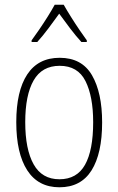

<svg xmlns="http://www.w3.org/2000/svg" viewBox="-20 -784 502 814"><path d="M413 -265Q413 -133 368 -61.5Q323 10 232 10Q142 10 95.5 -62Q49 -134 49 -266Q49 -398 95.5 -468.5Q142 -539 233 -539Q327 -539 370 -465Q413 -391 413 -265ZM87 -266Q87 -151 122.5 -87.5Q158 -24 232 -24Q306 -24 340.5 -85.5Q375 -147 375 -266Q375 -375 342.5 -440Q310 -505 233 -505Q158 -505 122.5 -443Q87 -381 87 -266ZM250 -764Q263 -741 281.5 -711.5Q300 -682 318.5 -655Q337 -628 348 -613V-606H325Q302 -631 277 -664Q252 -697 231 -726Q211 -698 185.5 -664Q160 -630 138 -606H114V-613Q128 -632 146.5 -659Q165 -686 182.5 -714Q200 -742 212 -764Z"/></svg>

Font: Noto Sans Telugu Condensed ExtraLight
Style: Regular
Weight: 200
Width: 3
Designer: Jelle Bosma - Monotype Design Team
Foundry: Monotype Imaging Inc.
Version: Version 2.005; ttfautohint (v1.8.4.7-5d5b)